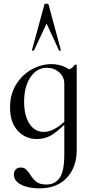

<svg xmlns="http://www.w3.org/2000/svg" viewBox="-20 -750 507 1051"><path d="M56 206Q56 186 67 176.5Q78 167 93 167Q111 167 121.5 176.5Q132 186 145 205Q161 231 179.5 245.5Q198 260 235 260Q280 260 306 224.5Q332 189 332 94V-360Q356 -368 368 -375Q380 -382 390 -396Q391 -397 393 -397Q395 -397 397.5 -395.5Q400 -394 400 -393V70Q400 165 346 223Q292 281 196 281Q134 281 95 260.5Q56 240 56 206ZM35 -162Q35 -234 68.5 -288Q102 -342 154.5 -370.5Q207 -399 262 -399Q297 -399 329 -386Q361 -373 383 -350L332 -292Q332 -329 304 -354Q276 -379 237 -379Q181 -379 146.5 -327Q112 -275 112 -193Q112 -118 141 -73Q170 -28 220 -28Q279 -28 349 -100L357 -93Q313 -45 272.5 -17Q232 11 181 11Q119 11 77 -34.5Q35 -80 35 -162ZM303 -474 235 -621 166 -474Q165 -471 159.5 -472.5Q154 -474 155 -476L223 -725Q224 -730 234 -730Q245 -730 246 -725L313 -476Q315 -474 309.5 -472.5Q304 -471 303 -474Z"/></svg>

Font: Cormorant Infant Medium
Style: Regular
Weight: 500
Designer: Christian Thalmann (Catharsis Fonts)
Foundry: Catharsis Fonts
Version: Version 4.000